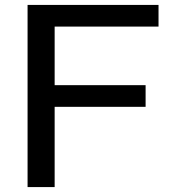

<svg xmlns="http://www.w3.org/2000/svg" viewBox="-20 -760 703 780"><path d="M92 0V-740H624V-652H202V-414H571.5V-326H202V0Z"/></svg>

Font: Encode Sans Expanded Medium
Style: Regular
Weight: 500
Width: 7
Designer: Multiple Designers
Foundry: Impallari Type
Version: Version 3.000; ttfautohint (v1.8.3) -l 8 -r 50 -G 200 -x 14 